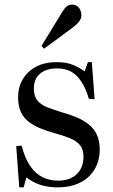

<svg xmlns="http://www.w3.org/2000/svg" viewBox="-20 -794 488 828"><path d="M63 14 50 -164 73 -166Q88 -110 111 -77Q134 -44 164 -29.5Q194 -15 230 -15Q282 -15 311 -43Q340 -71 340 -118Q340 -150 324.5 -168.5Q309 -187 280.5 -198.5Q252 -210 211 -221Q183 -229 155.5 -240Q128 -251 105.5 -267.5Q83 -284 70.5 -310Q58 -336 58 -375Q58 -418 78 -452Q98 -486 135 -506Q172 -526 225 -526Q268 -526 297.5 -513Q327 -500 345 -486L359 -526H376L388 -366L363 -368Q346 -429 313.5 -464Q281 -499 226 -499Q180 -499 153 -476.5Q126 -454 126 -412Q126 -379 142 -360Q158 -341 186 -330.5Q214 -320 249 -309Q282 -300 310.5 -288Q339 -276 362 -258Q385 -240 397.5 -213.5Q410 -187 410 -150Q410 -100 387.5 -63Q365 -26 324.5 -6Q284 14 228 14Q190 14 156.5 4Q123 -6 94 -29L82 14ZM170 -584 159 -596 250 -745Q260 -761 269.5 -767.5Q279 -774 289 -774Q304 -774 313 -767.5Q322 -761 326.5 -750.5Q331 -740 331 -729Q331 -714 321 -701Q311 -688 296 -677Z"/></svg>

Font: Literata 60pt
Style: Regular
Weight: 400
Designer: Latin by Veronika Burian and Jose Scaglione. Greek by Irene Vlachou. Cyrillic by Vera Evstafieva.
Foundry: TypeTogether
Version: Version 3.002